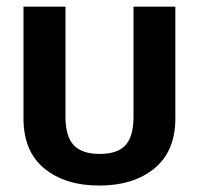

<svg xmlns="http://www.w3.org/2000/svg" viewBox="-20 -557 608 587"><path d="M51.8 -195.3V-536.6H180.2V-200.2Q180.2 -140.1 205.3 -113.3Q230.5 -86.4 285.2 -86.4Q338.9 -86.4 363.5 -113Q388.2 -139.6 388.2 -200.2V-536.6H516.1V-195.3Q516.1 -94.7 452.1 -42.2Q388.2 10.3 283.7 10.3Q179.2 10.3 115.5 -42Q51.8 -94.2 51.8 -195.3Z"/></svg>

Font: Oxygen
Style: Bold
Weight: 700
Designer: vernon adams
Foundry: Vernon Adams
Version: Version 0.2.3 webfont; ttfautohint (v0.93.3-1d66) -l 8 -r 50